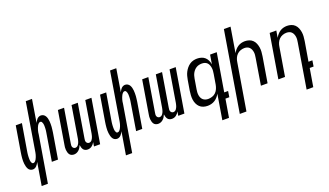

<svg xmlns="http://www.w3.org/2000/svg" viewBox="-83 -1331 3665 2141"><g transform="rotate(-20 1750.0 -260.0)"><path d="M121 215 166 -55Q161 -44 154 -33Q147 -22 138 -12.5Q129 -3 117 2.5Q105 8 93 8Q76 8 62 -0.5Q48 -9 40.5 -23Q33 -37 29 -52.5Q25 -68 23 -84.5Q21 -101 21 -118Q21 -135 22.5 -151.5Q24 -168 26 -185Q28 -202 31 -219L81 -520H154L102 -209Q100 -198 98.5 -187.5Q97 -177 96 -166.5Q95 -156 94.5 -145.5Q94 -135 94 -125Q94 -115 94.5 -104.5Q95 -94 97.5 -84.5Q100 -75 105.5 -66Q111 -57 122 -57Q134 -57 143.5 -67Q153 -77 159 -88Q165 -99 169.5 -111Q174 -123 177.5 -135Q181 -147 183 -159Q185 -171 187 -183L278 -735H352L308 -465Q313 -476 319.5 -487Q326 -498 335 -507.5Q344 -517 356 -522.5Q368 -528 380 -528Q397 -528 411 -519.5Q425 -511 433 -497Q441 -483 445 -467.5Q449 -452 450.5 -435.5Q452 -419 452 -402Q452 -385 451 -368.5Q450 -352 447.5 -335Q445 -318 443 -301L393 0H320L371 -311Q373 -322 374.5 -332.5Q376 -343 377.5 -353.5Q379 -364 379 -374.5Q379 -385 379.5 -395Q380 -405 379 -415.5Q378 -426 375.5 -435.5Q373 -445 367.5 -454Q362 -463 351 -463Q339 -463 329.5 -453Q320 -443 314 -432Q308 -421 303.5 -409Q299 -397 295.5 -385Q292 -373 290 -361Q288 -349 287 -337L195 215Z M581 8Q566 8 552 2Q538 -4 530 -15.5Q522 -27 518 -41.5Q514 -56 512.5 -71Q511 -86 512.5 -101.5Q514 -117 517 -132L581 -520H654L588 -120Q586 -109 585.5 -98.5Q585 -88 589 -78.5Q593 -69 601.5 -63Q610 -57 621 -57Q630 -57 639 -61.5Q648 -66 654 -74Q660 -82 664.5 -90.5Q669 -99 672 -108Q675 -117 677 -126Q679 -135 681 -144L743 -520H817L751 -120Q749 -109 748.5 -98.5Q748 -88 752 -78.5Q756 -69 764.5 -63Q773 -57 783 -57Q793 -57 802 -61.5Q811 -66 817 -74Q823 -82 827.5 -90.5Q832 -99 835 -108Q838 -117 840 -126Q842 -135 844 -144L906 -520H979L893 0H820L828 -49Q822 -37 813 -26.5Q804 -16 793.5 -8Q783 0 770 4Q757 8 744 8Q728 8 714.5 2Q701 -4 693 -15.5Q685 -27 681 -41Q677 -55 675 -70Q669 -55 660.5 -41Q652 -27 639.5 -15.5Q627 -4 612 2Q597 8 581 8Z M1121 215 1166 -55Q1161 -44 1154 -33Q1147 -22 1138 -12.5Q1129 -3 1117 2.5Q1105 8 1093 8Q1076 8 1062 -0.5Q1048 -9 1040.5 -23Q1033 -37 1029 -52.5Q1025 -68 1023 -84.5Q1021 -101 1021 -118Q1021 -135 1022.5 -151.5Q1024 -168 1026 -185Q1028 -202 1031 -219L1081 -520H1154L1102 -209Q1100 -198 1098.5 -187.5Q1097 -177 1096 -166.5Q1095 -156 1094.5 -145.5Q1094 -135 1094 -125Q1094 -115 1094.5 -104.5Q1095 -94 1097.5 -84.5Q1100 -75 1105.5 -66Q1111 -57 1122 -57Q1134 -57 1143.5 -67Q1153 -77 1159 -88Q1165 -99 1169.5 -111Q1174 -123 1177.5 -135Q1181 -147 1183 -159Q1185 -171 1187 -183L1278 -735H1352L1308 -465Q1313 -476 1319.5 -487Q1326 -498 1335 -507.5Q1344 -517 1356 -522.5Q1368 -528 1380 -528Q1397 -528 1411 -519.5Q1425 -511 1433 -497Q1441 -483 1445 -467.5Q1449 -452 1450.5 -435.5Q1452 -419 1452 -402Q1452 -385 1451 -368.5Q1450 -352 1447.5 -335Q1445 -318 1443 -301L1393 0H1320L1371 -311Q1373 -322 1374.5 -332.5Q1376 -343 1377.5 -353.5Q1379 -364 1379 -374.5Q1379 -385 1379.5 -395Q1380 -405 1379 -415.5Q1378 -426 1375.5 -435.5Q1373 -445 1367.5 -454Q1362 -463 1351 -463Q1339 -463 1329.5 -453Q1320 -443 1314 -432Q1308 -421 1303.5 -409Q1299 -397 1295.5 -385Q1292 -373 1290 -361Q1288 -349 1287 -337L1195 215Z M1581 8Q1566 8 1552 2Q1538 -4 1530 -15.5Q1522 -27 1518 -41.5Q1514 -56 1512.5 -71Q1511 -86 1512.5 -101.5Q1514 -117 1517 -132L1581 -520H1654L1588 -120Q1586 -109 1585.5 -98.5Q1585 -88 1589 -78.5Q1593 -69 1601.5 -63Q1610 -57 1621 -57Q1630 -57 1639 -61.5Q1648 -66 1654 -74Q1660 -82 1664.5 -90.5Q1669 -99 1672 -108Q1675 -117 1677 -126Q1679 -135 1681 -144L1743 -520H1817L1751 -120Q1749 -109 1748.5 -98.5Q1748 -88 1752 -78.5Q1756 -69 1764.5 -63Q1773 -57 1783 -57Q1793 -57 1802 -61.5Q1811 -66 1817 -74Q1823 -82 1827.5 -90.5Q1832 -99 1835 -108Q1838 -117 1840 -126Q1842 -135 1844 -144L1906 -520H1979L1893 0H1820L1828 -49Q1822 -37 1813 -26.5Q1804 -16 1793.5 -8Q1783 0 1770 4Q1757 8 1744 8Q1728 8 1714.5 2Q1701 -4 1693 -15.5Q1685 -27 1681 -41Q1677 -55 1675 -70Q1669 -55 1660.5 -41Q1652 -27 1639.5 -15.5Q1627 -4 1612 2Q1597 8 1581 8Z M2200 -62Q2223 -62 2247.5 -70Q2272 -78 2289.5 -95.5Q2307 -113 2317 -136.5Q2327 -160 2331 -183L2351 -303Q2354 -321 2355.5 -339Q2357 -357 2354.5 -374Q2352 -391 2346 -407Q2340 -423 2328.5 -435Q2317 -447 2300.5 -452.5Q2284 -458 2266 -458Q2250 -458 2233 -454.5Q2216 -451 2201 -442Q2186 -433 2174 -420Q2162 -407 2153.5 -391.5Q2145 -376 2140.5 -360Q2136 -344 2133 -328L2113 -208Q2110 -191 2109 -173.5Q2108 -156 2110.5 -139.5Q2113 -123 2120 -108Q2127 -93 2139 -82.5Q2151 -72 2167 -67Q2183 -62 2200 -62ZM2265 215 2314 -83Q2304 -63 2288.5 -45.5Q2273 -28 2253.5 -15.5Q2234 -3 2211.5 2.5Q2189 8 2168 8Q2141 8 2116.5 0Q2092 -8 2074.5 -25Q2057 -42 2046.5 -65Q2036 -88 2032.5 -113.5Q2029 -139 2030.5 -166Q2032 -193 2036 -219L2056 -339Q2060 -362 2066 -384.5Q2072 -407 2083 -428.5Q2094 -450 2109.5 -469Q2125 -488 2145 -502Q2165 -516 2188 -522Q2211 -528 2234 -528Q2260 -528 2284.5 -520.5Q2309 -513 2326.5 -497Q2344 -481 2354.5 -458.5Q2365 -436 2369 -411L2387 -520H2466L2391 -70H2437L2426 0H2380L2344 215Z M2472 215 2629 -735H2708L2659 -438Q2670 -458 2684.5 -475Q2699 -492 2718 -504.5Q2737 -517 2758.5 -522.5Q2780 -528 2801 -528Q2827 -528 2851.5 -520Q2876 -512 2893.5 -494.5Q2911 -477 2920.5 -454Q2930 -431 2934 -405.5Q2938 -380 2936 -353.5Q2934 -327 2930 -301L2880 0H2801L2852 -312Q2855 -329 2856.5 -346Q2858 -363 2855.5 -379.5Q2853 -396 2846.5 -411Q2840 -426 2829 -437Q2818 -448 2802.5 -453Q2787 -458 2770 -458Q2747 -458 2723.5 -449.5Q2700 -441 2682.5 -423.5Q2665 -406 2655.5 -383Q2646 -360 2643 -337L2551 215Z M3265 215 3352 -312Q3355 -329 3356.5 -346Q3358 -363 3355.5 -379.5Q3353 -396 3346.5 -411Q3340 -426 3329 -437Q3318 -448 3302.5 -453Q3287 -458 3270 -458Q3247 -458 3223.5 -449.5Q3200 -441 3182.5 -423.5Q3165 -406 3155.5 -383Q3146 -360 3143 -337L3087 0H3008L3094 -520H3173L3159 -438Q3170 -458 3184.5 -475Q3199 -492 3218 -504.5Q3237 -517 3258.5 -522.5Q3280 -528 3301 -528Q3327 -528 3351.5 -520Q3376 -512 3393.5 -494.5Q3411 -477 3420.5 -454Q3430 -431 3434 -405.5Q3438 -380 3436 -353.5Q3434 -327 3430 -301L3391 -70H3437L3426 0H3380L3344 215Z"/></g></svg>

Font: Iosevka Oblique
Style: Regular
Weight: 400
Italic angle: -9°
Monospace: yes
Designer: Belleve Invis
Foundry: Belleve Invis
Version: Version 32.5.0; ttfautohint (v1.8.4)